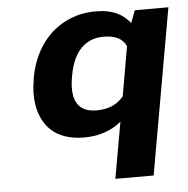

<svg xmlns="http://www.w3.org/2000/svg" viewBox="-53 -590 825 844"><g transform="rotate(-5 360.0 -167.5)"><path d="M466 -45 422 203H591L720 -528H572L551 -473C522 -511 478 -538 400 -538C359 -538 323 -531 290 -518C189 -478 124 -387 103 -269L102 -259C95 -220 95 -185 100 -152C115 -64 170 10 303 10C373 10 426 -13 466 -45ZM424 -424C480 -424 509 -405 524 -374L486 -156C460 -124 424 -104 366 -104C270 -104 257 -178 271 -259L273 -269C287 -349 329 -424 424 -424Z"/></g></svg>

Font: Asimov
Style: XWidIt
Weight: 500
Designer: Google
Version: Version 2.000980; 2014